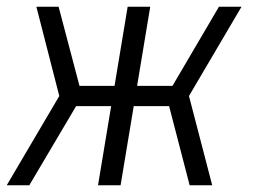

<svg xmlns="http://www.w3.org/2000/svg" viewBox="-21 -550 761 570"><path d="M-1 0H66L205 -235H309L270 0H337L376 -235H481L542 0H609L540 -265L696 -530H629L491 -295H386L425 -530H358L319 -295H215L153 -530H87L155 -265Z"/></svg>

Font: Iosevka Sparkle Light Oblique
Style: Regular
Weight: 300
Italic angle: -9°
Designer: Belleve Invis
Foundry: Belleve Invis
Version: Version 4.5.0; ttfautohint (v1.8.3)